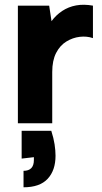

<svg xmlns="http://www.w3.org/2000/svg" viewBox="-20 -524 433 816"><path d="M198 32Q208 63 212 89.5Q216 116 216 138Q216 200 182.5 236Q149 272 80 272V202Q102 202 113 190.5Q124 179 124 156V144L72 150V32ZM56 -500H189L199 -434Q218 -460 244.5 -477.5Q271 -495 303.5 -501Q336 -507 375 -500V-362Q349 -371 319 -367.5Q289 -364 262 -347.5Q235 -331 218.5 -299Q202 -267 202 -218V0H56Z"/></svg>

Font: Albert Sans ExtraBold
Style: Regular
Weight: 800
Designer: Andreas Rasmussen
Foundry: a.Foundry
Version: Version 1.025